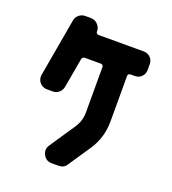

<svg xmlns="http://www.w3.org/2000/svg" viewBox="-125 -771 777 866"><g transform="rotate(20 263.0 -338.0)"><path d="M484 -543Q484 -524 471 -511Q458 -498 439 -498H419Q406 -498 406 -485V-268Q406 -190 364 -127L292 -20Q280 0 254 0H221Q194 0 181 -24Q168 -48 183 -71L265 -193Q288 -227 288 -268V-485Q288 -498 275 -498H200Q187 -498 185 -485L160 -344Q157 -328 144.5 -317Q132 -306 115 -306H87Q66 -306 52 -322Q39 -337 42 -359L91 -638Q94 -655 107 -665.5Q120 -676 136 -676H164Q185 -676 199 -659Q210 -646 210 -629Q209 -624 213 -620Q217 -616 221 -616H439Q458 -616 471 -603Q484 -590 484 -571Z"/></g></svg>

Font: Monomaniac One
Style: Regular
Weight: 400
Version: Version 1.000; ttfautohint (v1.8.3)